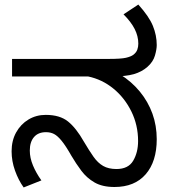

<svg xmlns="http://www.w3.org/2000/svg" viewBox="-20 -810 751 844"><path d="M483 12Q430 12 395.5 -8Q361 -28 337.5 -59.5Q314 -91 294 -125Q269 -169 251 -191Q233 -213 217.5 -221Q202 -229 182 -229Q148 -229 129.5 -207.5Q111 -186 111 -148Q111 -116 125 -82.5Q139 -49 162 -17L84 14Q61 -18 46 -60Q31 -102 31 -145Q31 -192 51 -228Q71 -264 105 -284.5Q139 -305 181 -305Q243 -305 279 -276Q315 -247 349 -187Q372 -148 391 -121Q410 -94 433.5 -80.5Q457 -67 492 -67Q544 -67 565.5 -103.5Q587 -140 587 -190Q587 -260 557.5 -320Q528 -380 478.5 -420.5Q429 -461 367 -474H33V-551H458Q512 -551 533.5 -556Q555 -561 566 -569Q579 -579 583.5 -591.5Q588 -604 588 -618Q588 -651 572 -682.5Q556 -714 523 -747L588 -790Q635 -738 652 -696.5Q669 -655 669 -612Q669 -593 661 -565.5Q653 -538 628 -516Q603 -494 568 -484Q533 -474 475 -474H451L508 -483Q559 -451 595 -407Q631 -363 650 -310.5Q669 -258 669 -198Q669 -100 620.5 -44Q572 12 483 12Z"/></svg>

Font: lkannada05
Style: Book
Weight: 400
Designer: Jelle Bosma - Monotype Design Team
Foundry: Monotype Imaging Inc.
Version: Version 2.003